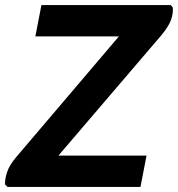

<svg xmlns="http://www.w3.org/2000/svg" viewBox="-29 -740 704 760"><path d="M135 -720H647L655 -710Q657 -687 648 -661.5Q639 -636 611 -602L162 -77L150 -124H551L527 0H1L-9 -10Q-10 -31 -1 -58.5Q8 -86 35 -118L480 -641L495 -596H111Z"/></svg>

Font: Kufam SemiBold
Style: Italic
Weight: 600
Italic angle: -11°
Designer: Artur Schmal
Foundry: Original Type
Version: Version 1.301; ttfautohint (v1.8.3)